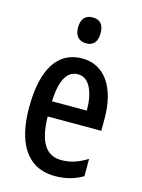

<svg xmlns="http://www.w3.org/2000/svg" viewBox="-115 -812 658 889"><g transform="rotate(15 214.0 -367.5)"><path d="M218 -745C182 -745 163 -724 163 -683C163 -643 183 -621 218 -621C253 -621 271 -643 271 -683C271 -723 254 -745 218 -745ZM220 -549C102 -549 40 -449 40 -266C40 -106 96 10 238 10C286 10 330 -1 370 -25V-108C327 -81 289 -69 247 -69C172 -69 136 -128 134 -248H391V-309C391 -447 333 -549 220 -549ZM220 -473C276 -473 302 -406 302 -321H135C139 -426 169 -473 220 -473Z"/></g></svg>

Font: Noto Sans Gurmukhi UI ExtraCondensed Medium
Style: Regular
Weight: 500
Width: 2
Designer: Jelle Bosma - Monotype Design Team
Foundry: Monotype Imaging Inc.
Version: Version 2.004